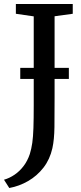

<svg xmlns="http://www.w3.org/2000/svg" viewBox="-65 -763 408 962"><path d="M-45 137.5Q-17 129.5 8.2 112.2Q33.5 95 53.2 69Q73 43 84.5 8.5Q92.5 -17.5 96.8 -47.5Q101 -77.5 102.5 -122Q104 -166.5 104 -234.5V-681L14.5 -694V-743H299.5V-694L208.5 -681.5V-275Q208.5 -189.5 207.8 -126.5Q207 -63.5 197.5 -20.5Q185 35.5 152.8 77Q120.5 118.5 75.8 144.2Q31 170 -18.5 179ZM280 -423V-367.5H36.5V-423Z"/></svg>

Font: Merriweather 24pt SemiCondensed
Style: Regular
Weight: 400
Width: 4
Designer: Eben Sorkin
Foundry: Eben Sorkin
Version: Version 2.100